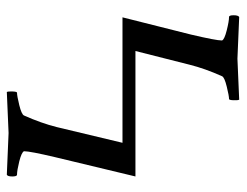

<svg xmlns="http://www.w3.org/2000/svg" viewBox="-96 -590 687 535"><g transform="rotate(90 247.5 -322.5)"><path d="M238.3 -26.4Q247.1 -26.4 272.9 -32.7Q298.8 -39.1 301.8 -45.9Q323.2 -93.8 334 -136.7L377.9 -320.3H28.3L76.2 -510.7Q92.8 -581.1 92.8 -597.7Q89.8 -604.5 64.5 -610.8Q39.1 -617.2 27.3 -617.2Q22.5 -617.2 22.5 -629.9Q22.5 -642.6 27.3 -645.5L143.6 -640.6L257.8 -645.5Q259.8 -641.6 259.3 -629.4Q258.8 -617.2 255.9 -617.2Q247.1 -617.2 221.2 -610.8Q195.3 -604.5 192.4 -597.7Q170.9 -549.8 160.2 -506.8L122.1 -356.4H471.7L418 -132.8Q401.4 -62.5 401.4 -45.9Q404.3 -39.1 429.7 -32.7Q455.1 -26.4 466.8 -26.4Q471.7 -26.4 471.7 -13.2Q471.7 0 466.8 2L350.6 -2.9L236.3 2Q234.4 -2 234.9 -14.2Q235.4 -26.4 238.3 -26.4Z"/></g></svg>

Font: CrimsonText-Roman
Style: Roman
Weight: 400
Version: Version 0.13